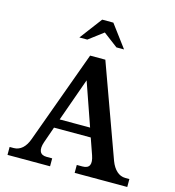

<svg xmlns="http://www.w3.org/2000/svg" viewBox="-131 -1036 1044 1146"><g transform="rotate(15 391.0 -463.0)"><path d="M645 -129 438 -700H344L136 -129C118 -78 87 -49 46 -49H21V0H284V-49H249C207 -49 195 -79 212 -129L247 -229H474L509 -129C527 -77 516 -49 471 -49H436V0H761V-49H735C696 -49 664 -79 645 -129ZM254 -788H303L393 -856L483 -788H530L427 -926H358ZM267 -285 362 -552 455 -285Z"/></g></svg>

Font: LT Superior Serif Semibold
Style: Regular
Weight: 600
Designer: Daniel Lyons
Foundry: LyonsType
Version: Version 2.120;FEAKit 1.0